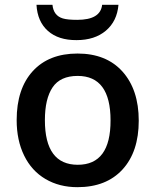

<svg xmlns="http://www.w3.org/2000/svg" viewBox="-20 -774 651 804"><path d="M168 -271Q168 -84 305.7 -84Q443.4 -84 442.9 -270Q442.9 -456.1 305.2 -456.1Q232.4 -456.1 200.2 -408.2Q168 -360.4 168 -271ZM304.2 9.8Q228.5 9.8 170.4 -24.4Q112.3 -58.6 81.1 -122.6Q49.8 -186.5 49.8 -271Q49.8 -402.3 117.2 -476.1Q184.6 -549.8 304.7 -549.8Q424.8 -549.8 492.7 -474.6Q561 -398.4 561 -268.6Q561 -138.7 493.2 -64.5Q425.3 9.8 304.2 9.8ZM303.7 -690.9Q400.9 -690.9 407.7 -753.9H476.1Q470.2 -685.1 423.3 -645.5Q376.5 -606 300.8 -606Q224.6 -605.5 180.7 -644.5Q136.7 -683.6 132.8 -753.9H199.7Q204.1 -708.5 243.2 -696.8Q262.7 -690.9 303.7 -690.9Z"/></svg>

Font: OpenSans-Semibold
Style: Regular
Weight: 600
Foundry: Ascender Corporation
Version: Version 1.10